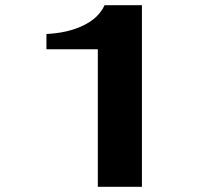

<svg xmlns="http://www.w3.org/2000/svg" viewBox="-20 -720 789 740"><path d="M357 -530H159V-589Q242 -593 301.5 -622Q361 -651 383 -700H527V0H357Z"/></svg>

Font: Fahkwang
Style: Bold
Weight: 700
Designer: Suppakit Chalermlarp | Katatrad Co.,Ltd.
Foundry: Cadson Demak Co.,Ltd.
Version: Version 1.000; ttfautohint (v1.6)